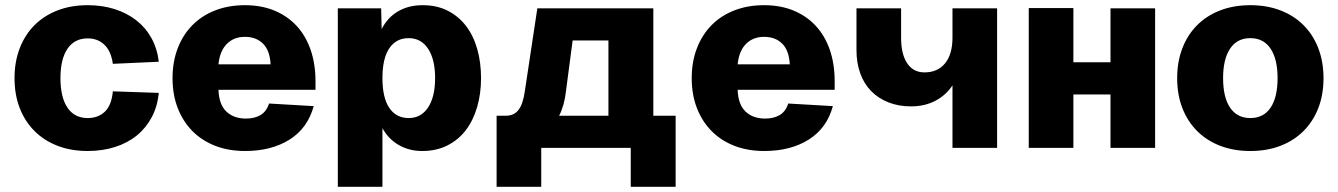

<svg xmlns="http://www.w3.org/2000/svg" viewBox="-20 -570 5157 740"><path d="M318 12Q254 12 202 -8Q150 -28 113 -65Q76 -102 56 -153.5Q36 -205 36 -269Q36 -332 56 -384Q76 -436 113 -473Q150 -510 202 -530Q254 -550 318 -550Q374 -550 421.5 -535Q469 -520 505 -492Q541 -464 563.5 -423.5Q586 -383 592 -332L415 -324Q408 -373 382.5 -397.5Q357 -422 318 -422Q267 -422 240 -382Q213 -342 213 -269Q213 -195 240 -155Q267 -115 318 -115Q358 -115 384 -139.5Q410 -164 415 -218L592 -212Q587 -160 565 -118.5Q543 -77 507.5 -48Q472 -19 423.5 -3.5Q375 12 318 12Z M925 12Q861 12 809.5 -8Q758 -28 721.5 -65Q685 -102 665 -153.5Q645 -205 645 -269Q645 -332 665 -384Q685 -436 721.5 -473Q758 -510 809.5 -530Q861 -550 924 -550Q987 -550 1037 -529.5Q1087 -509 1122.5 -471Q1158 -433 1177 -378.5Q1196 -324 1196 -256V-224H822Q824 -167 852.5 -140Q881 -113 928 -113Q961 -113 984 -126.5Q1007 -140 1017 -171L1189 -161Q1166 -76 1096 -32Q1026 12 925 12ZM1023 -322Q1020 -376 993.5 -402Q967 -428 924 -428Q881 -428 854 -400.5Q827 -373 822 -322Z M1282 150V-538H1449L1451 -458Q1474 -503 1514.5 -526.5Q1555 -550 1609 -550Q1664 -550 1706 -528.5Q1748 -507 1776.5 -469.5Q1805 -432 1819.5 -380.5Q1834 -329 1834 -269Q1834 -209 1819 -157.5Q1804 -106 1775.5 -68.5Q1747 -31 1704.5 -9.5Q1662 12 1607 12Q1557 12 1517 -11Q1477 -34 1454 -76V150ZM1555 -115Q1603 -115 1630 -156Q1657 -197 1657 -269Q1657 -341 1630 -382Q1603 -423 1555 -423Q1507 -423 1480.5 -384Q1454 -345 1454 -269Q1454 -193 1480.5 -154Q1507 -115 1555 -115Z M1894 150V-124H1930Q1961 -124 1978.5 -146.5Q1996 -169 2003 -220L2051 -538H2498V-124H2584V150H2411V0H2066V150ZM2161 -216Q2155 -163 2135 -124H2325V-414H2187Z M2926 12Q2862 12 2810.5 -8Q2759 -28 2722.5 -65Q2686 -102 2666 -153.5Q2646 -205 2646 -269Q2646 -332 2666 -384Q2686 -436 2722.5 -473Q2759 -510 2810.5 -530Q2862 -550 2925 -550Q2988 -550 3038 -529.5Q3088 -509 3123.5 -471Q3159 -433 3178 -378.5Q3197 -324 3197 -256V-224H2823Q2825 -167 2853.5 -140Q2882 -113 2929 -113Q2962 -113 2985 -126.5Q3008 -140 3018 -171L3190 -161Q3167 -76 3097 -32Q3027 12 2926 12ZM3024 -322Q3021 -376 2994.5 -402Q2968 -428 2925 -428Q2882 -428 2855 -400.5Q2828 -373 2823 -322Z M3651 0V-241Q3626 -203 3585 -181.5Q3544 -160 3491 -160Q3443 -160 3404 -175.5Q3365 -191 3337.5 -219Q3310 -247 3295.5 -287.5Q3281 -328 3281 -377V-538H3453V-425Q3453 -361 3476.5 -326Q3500 -291 3543 -291Q3594 -291 3622.5 -326Q3651 -361 3651 -425V-538H3823V0Z M3945 0V-539H4117V-330H4260V-538H4432V0H4260V-206H4117V0Z M4799 12Q4735 12 4683 -8Q4631 -28 4594 -65Q4557 -102 4537 -153.5Q4517 -205 4517 -269Q4517 -332 4537 -384Q4557 -436 4594 -473Q4631 -510 4683 -530Q4735 -550 4799 -550Q4863 -550 4915 -530Q4967 -510 5004 -473Q5041 -436 5061 -384Q5081 -332 5081 -269Q5081 -205 5061 -153.5Q5041 -102 5004 -65Q4967 -28 4915 -8Q4863 12 4799 12ZM4799 -115Q4850 -115 4877 -155Q4904 -195 4904 -269Q4904 -342 4877 -382.5Q4850 -423 4799 -423Q4748 -423 4721 -382.5Q4694 -342 4694 -269Q4694 -195 4721 -155Q4748 -115 4799 -115Z"/></svg>

Font: Geist ExtBd
Style: Regular
Weight: 400
Designer: Basement.studio, Andrés Briganti, Mateo Zaragoza
Foundry: Basement.studio, Vercel, Andrés Briganti, Guido Ferreyra, Mateo Zaragoza
Version: Version 1.401